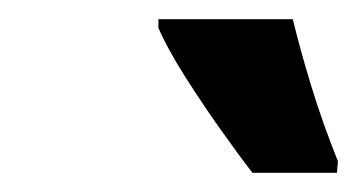

<svg xmlns="http://www.w3.org/2000/svg" viewBox="-20 -786 372 200"><path d="M243 -606Q229 -624 209.5 -651.5Q190 -679 172 -707.5Q154 -736 145 -757V-766H285Q293 -733 304.5 -695.5Q316 -658 332 -618L331 -606Z"/></svg>

Font: Noto Sans Condensed
Style: Bold Italic
Weight: 700
Width: 3
Italic angle: -12°
Designer: Monotype Design Team
Foundry: Monotype Imaging Inc.
Version: Version 2.013; ttfautohint (v1.8.4.7-5d5b)